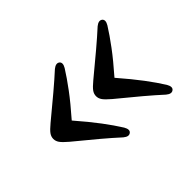

<svg xmlns="http://www.w3.org/2000/svg" viewBox="-81 -598 718 718"><g transform="rotate(-45 278.5 -238.5)"><path d="M52 -238.5Q52 -250.5 59.5 -261Q67 -271.5 87 -288Q138.5 -330.5 175.2 -361.5Q212 -392.5 241.5 -419.5Q259 -433.5 270.5 -424.5Q281 -415.5 269.5 -396Q249.5 -364 221 -325.8Q192.5 -287.5 149.5 -238.5Q192.5 -189 221 -151Q249.5 -113 269.5 -81Q281 -61 270.5 -52.5Q259 -43 241.5 -57.5Q212 -84.5 175.2 -115.5Q138.5 -146.5 87 -188.5Q67 -205.5 59.5 -216Q52 -226.5 52 -238.5ZM278 -238.5Q278 -250.5 285.5 -261Q293 -271.5 313 -288Q364.5 -330.5 401.2 -361.5Q438 -392.5 467.5 -419.5Q485 -433.5 496.5 -424.5Q507 -415.5 495.5 -396Q475.5 -364 447 -325.8Q418.5 -287.5 375.5 -238.5Q418.5 -189 447 -151Q475.5 -113 495.5 -81Q507 -61 496.5 -52.5Q485 -43 467.5 -57.5Q438 -84.5 401.2 -115.5Q364.5 -146.5 313 -188.5Q293 -205.5 285.5 -216Q278 -226.5 278 -238.5Z"/></g></svg>

Font: Fraunces 9pt Soft
Style: Regular
Weight: 400
Version: Version 1.000;[0bf87f6ff]